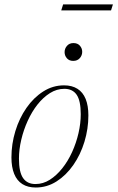

<svg xmlns="http://www.w3.org/2000/svg" viewBox="-20 -826 524 856"><path d="M265.5 -445.5Q301 -445.5 325.2 -430.2Q349.5 -415 361.8 -385Q374 -355 374 -311.5Q374 -251.5 356.5 -194Q339 -136.5 307 -90.5Q275 -44.5 232.2 -17.2Q189.5 10 139.5 10Q104 10 79.8 -5.2Q55.5 -20.5 43.2 -50.8Q31 -81 31 -124Q31 -184 48.5 -241.5Q66 -299 98 -345Q130 -391 172.8 -418.2Q215.5 -445.5 265.5 -445.5ZM138 -5.5Q172 -5.5 202 -24.5Q232 -43.5 257.5 -75.5Q283 -107.5 301.5 -148.2Q320 -189 330 -232.5Q340 -276 340 -317Q340 -377 321.8 -403.5Q303.5 -430 267 -430Q233 -430 202.8 -411Q172.5 -392 147.2 -360Q122 -328 103.5 -287.2Q85 -246.5 74.8 -203Q64.5 -159.5 64.5 -118.5Q64.5 -58.5 83 -32Q101.5 -5.5 138 -5.5ZM306.5 -554.5Q288.5 -554.5 278.2 -566.2Q268 -578 268 -593.5Q268 -609.5 278.8 -621.8Q289.5 -634 307.5 -634Q326 -634 336.2 -622.2Q346.5 -610.5 346.5 -595Q346.5 -579 335.8 -566.8Q325 -554.5 306.5 -554.5ZM253 -779.5 261.5 -806.5H483.5L475 -779.5Z"/></svg>

Font: Newsreader 24pt ExtraLight
Style: Italic
Weight: 250
Italic angle: -17°
Designer: Hugues Gentile
Foundry: Production Type
Version: Version 1.003